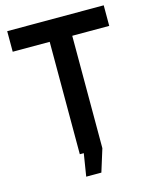

<svg xmlns="http://www.w3.org/2000/svg" viewBox="-126 -820 818 1028"><g transform="rotate(-15 282.5 -306.0)"><path d="M222 125 242 0H220V-623H15V-737H550V-623H345V0L306 125Z"/></g></svg>

Font: Tomorrow Medium
Style: Regular
Weight: 500
Designer: Tony de Marco, Monica Rizzolli
Foundry: Just in Type
Version: Version 2.002